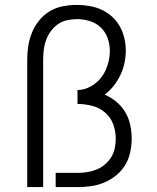

<svg xmlns="http://www.w3.org/2000/svg" viewBox="-20 -763 640 783"><path d="M91 0V-520Q91 -549 95.5 -577Q100 -605 111 -631.5Q122 -658 140.5 -680.5Q159 -703 183.5 -717.5Q208 -732 236.5 -737.5Q265 -743 294 -743Q319 -743 345 -738.5Q371 -734 394 -723.5Q417 -713 436.5 -695.5Q456 -678 468.5 -655.5Q481 -633 487 -608Q493 -583 493 -557Q493 -531 487.5 -505.5Q482 -480 471 -457Q460 -434 444 -413.5Q428 -393 407 -377Q433 -366 454.5 -348Q476 -330 490.5 -306Q505 -282 511 -254Q517 -226 517 -198Q517 -170 511 -142Q505 -114 490.5 -90Q476 -66 454 -48Q432 -30 406 -19Q380 -8 352 -4Q324 0 296 0H207V-58H296Q316 -58 335.5 -61Q355 -64 373.5 -71.5Q392 -79 407.5 -92Q423 -105 433.5 -122Q444 -139 448 -158.5Q452 -178 452 -198Q452 -228 441.5 -256.5Q431 -285 408 -304.5Q385 -324 355.5 -331.5Q326 -339 296 -339V-396Q315 -396 333.5 -403Q352 -410 367 -421.5Q382 -433 393.5 -448Q405 -463 412.5 -480.5Q420 -498 424 -517Q428 -536 428 -555Q428 -582 419 -607.5Q410 -633 391 -651Q372 -669 346.5 -677Q321 -685 294 -685Q274 -685 253.5 -680.5Q233 -676 216.5 -664.5Q200 -653 187.5 -636Q175 -619 168 -600Q161 -581 158.5 -560.5Q156 -540 156 -520V0Z"/></svg>

Font: Iosevka Custom Light Extended
Style: Regular
Weight: 300
Width: 7
Monospace: yes
Designer: Belleve Invis
Foundry: Belleve Invis
Version: Version 11.2.4; ttfautohint (v1.8.4)